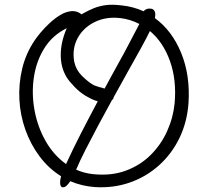

<svg xmlns="http://www.w3.org/2000/svg" viewBox="-20 -764 892 817"><path d="M249 33Q239 34 236.5 21Q234 8 240 -14Q187 -47 148.5 -98.5Q110 -150 88 -212Q66 -274 62.5 -340.5Q59 -407 74.5 -472Q90 -537 128 -593Q136 -605 152.5 -625Q169 -645 190.5 -665Q212 -685 235.5 -699.5Q259 -714 283 -716.5Q307 -719 327 -703Q330 -704 334 -707Q357 -720 379 -729Q401 -738 428.5 -742Q456 -746 498 -741Q547 -736 591 -716Q602 -730 623 -727Q633 -726 638 -716Q643 -706 639 -687Q712 -634 751 -538.5Q790 -443 782 -324Q776 -243 743 -175.5Q710 -108 655.5 -59.5Q601 -11 531.5 13Q462 37 383 32Q328 28 279 7Q272 18 264 25.5Q256 33 249 33ZM376 -23Q453 -15 514.5 -37.5Q576 -60 620.5 -104Q665 -148 691 -205.5Q717 -263 723 -324Q732 -423 703.5 -503.5Q675 -584 618 -632Q618 -632 618 -632Q618 -632 618 -632Q604 -603 579.5 -558.5Q555 -514 524.5 -460Q494 -406 463 -349Q463 -347 463 -346L460 -341Q459 -340 457 -339Q426 -283 397 -228.5Q368 -174 343.5 -126Q319 -78 304 -42Q338 -27 376 -23ZM261 -66Q289 -127 323.5 -194.5Q358 -262 396 -333Q381 -337 367 -344Q353 -351 343 -357Q320 -371 297.5 -394Q275 -417 263 -436Q238 -478 238.5 -532Q239 -586 264 -644Q203 -614 168.5 -558.5Q134 -503 124 -434Q114 -365 127 -294.5Q140 -224 174 -164Q208 -104 261 -66ZM425 -387Q446 -426 467.5 -465Q489 -504 510 -542L573 -662Q535 -682 492 -687Q431 -694 382.5 -670Q334 -646 310 -601Q286 -556 296 -501Q303 -467 328.5 -441.5Q354 -416 378 -402Q383 -400 388.5 -398Q394 -396 404 -393Q409 -392 414.5 -390.5Q420 -389 425 -387Z"/></svg>

Font: Yuji Hentaigana Akebono
Style: Regular
Weight: 400
Designer: Kataoka Yuji
Foundry: Kinuta Font Factory
Version: Version 3.002